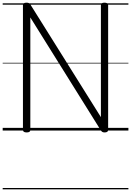

<svg xmlns="http://www.w3.org/2000/svg" viewBox="-20 -973 977 1431"><path d="M178 14Q151 14 151 -5V-934Q151 -944 157.5 -948.5Q164 -953 178 -953Q190 -953 196 -949.5Q202 -946 208 -937L732 -100V-934Q732 -944 738.5 -948.5Q745 -953 759 -953Q786 -953 786 -934V-5Q786 5 779 9.5Q772 14 760 14Q749 14 743 10.5Q737 7 731 -2L206 -843V-5Q206 5 199.5 9.5Q193 14 178 14ZM0 428H937V438H0ZM0 -20H937V0H0ZM0 -505H937V-500H0ZM0 -948H937V-938H0Z"/></svg>

Font: Playwrite US Modern Guides
Style: Regular
Weight: 400
Designer: Veronika Burian, José Scaglione
Foundry: TypeTogether
Version: Version 1.003